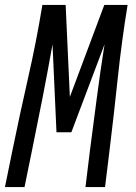

<svg xmlns="http://www.w3.org/2000/svg" viewBox="-28 -755 548 775"><path d="M-8 0 22 -147Q52 -294 85.5 -441Q119 -588 143 -735H237L254 -364L393 -735H487Q463 -588 447.5 -441Q432 -294 414 -147L396 0H317L335 -147Q349 -254 363 -361.5Q377 -469 394 -576L260 -221H200L184 -576Q165 -469 144 -361.5Q123 -254 101 -147L71 0Z"/></svg>

Font: Iosevka Custom
Style: Italic
Weight: 400
Italic angle: -9°
Monospace: yes
Designer: Belleve Invis
Foundry: Belleve Invis
Version: Version 30.3.3; ttfautohint (v1.8.3)